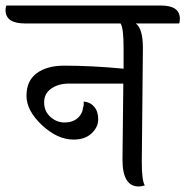

<svg xmlns="http://www.w3.org/2000/svg" viewBox="-66 -671 672 696"><path d="M378 -92 381 -368H184Q146 -368 120 -350Q94 -332 94 -300Q94 -268 116.5 -247.5Q139 -227 168 -227Q197 -227 215 -242.5Q233 -258 235 -281Q239 -291 237 -303Q261 -301 275.5 -284Q290 -267 290 -238.5Q290 -210 266 -187.5Q242 -165 201 -165Q142 -165 86 -217.5Q30 -270 30 -324Q30 -378 67 -405.5Q104 -433 167 -433Q266 -433 382 -422V-498Q382 -570 371 -586H24Q-46 -586 -46 -635Q-46 -642 -43 -651H517Q586 -651 586 -603Q586 -590 583 -586H426Q452 -568 452 -497L448 -85Q448 -15 459 1Q448 5 437 5Q378 5 378 -92Z"/></svg>

Font: Laila
Style: Regular
Weight: 400
Designer: Hitesh Malaviya
Foundry: Indian Type Foundry
Version: Version 1.302;PS 1.0;hotconv 1.0.78;makeotf.lib2.5.61930; tt